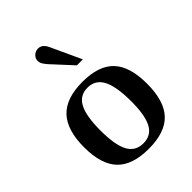

<svg xmlns="http://www.w3.org/2000/svg" viewBox="-222 -878 999 999"><g transform="rotate(-45 278.0 -378.5)"><path d="M278 10Q158 10 101.5 -49Q45 -108 45 -234Q45 -360 102 -420.5Q159 -481 280 -481Q399 -481 455 -422Q511 -363 511 -236Q511 -109 454.5 -49.5Q398 10 278 10ZM278 -30Q338 -30 363.5 -81.5Q389 -133 388 -236Q387 -343 360 -392Q333 -441 277 -441Q220 -441 193.5 -391.5Q167 -342 167 -235Q167 -129 193.5 -79.5Q220 -30 278 -30ZM320 -562 216 -675Q200 -694 196 -703.5Q192 -713 192 -723Q192 -741 206 -754Q220 -767 239 -767Q253 -767 264.5 -759Q276 -751 286 -731L364 -562Z"/></g></svg>

Font: Frank Ruhl Libre Medium
Style: Regular
Weight: 500
Designer: Yanek Iontef
Foundry: Fontef
Version: Version 6.004